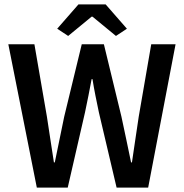

<svg xmlns="http://www.w3.org/2000/svg" viewBox="-20 -856 840 876"><path d="M148 0 18 -654H137L194 -324Q202 -271 210 -219Q218 -167 226 -115H230Q241 -167 251.5 -219.5Q262 -272 273 -324L353 -654H454L534 -324Q545 -273 556 -220.5Q567 -168 578 -115H582Q590 -168 597.5 -220Q605 -272 613 -324L670 -654H781L656 0H512L431 -344Q423 -382 415.5 -419.5Q408 -457 402 -495H398Q391 -457 383.5 -419.5Q376 -382 368 -344L289 0ZM241 -725 338 -836H462L559 -725L509 -692L402 -780H398L291 -692Z"/></svg>

Font: TT Toshiba Sans Medium
Style: Regular
Weight: 500
Designer: Paul D. Hunt
Foundry: Toshiba Corporation
Version: Version 2.020;PS 2.000;hotconv 1.0.86;makeotf.lib2.5.63406